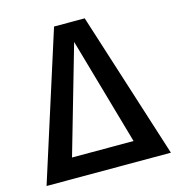

<svg xmlns="http://www.w3.org/2000/svg" viewBox="-104 -780 807 871"><g transform="rotate(-15 300.0 -345.0)"><path d="M592 0H8L228 -690H372ZM153 -95H442L298 -599Z"/></g></svg>

Font: Fira Mono Medium
Style: Regular
Weight: 500
Designer: Carrois Corporate & Edenspiekermann AG
Foundry: Carrois Corporate GbR & Edenspiekermann AG
Version: Version 3.206